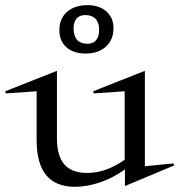

<svg xmlns="http://www.w3.org/2000/svg" viewBox="-50 -698 689 738"><path d="M-29.8 -347.2 168.9 -425.8V-166Q168.9 -98.6 197.5 -65.9Q226.1 -33.2 285.2 -33.2Q356.9 -33.2 429.2 -84V-347.2L310.1 -338.9L308.1 -347.2L506.8 -425.8V-59.1L617.2 -69.8L619.1 -62L430.2 17.1V-46.9Q385.7 -14.6 335.4 2.7Q285.2 20 237.8 20Q90.8 20 90.8 -159.2V-347.2L-27.8 -338.9ZM178.2 -582Q178.2 -626.5 207.5 -652.3Q236.8 -678.2 287.1 -678.2Q331.5 -678.2 358.9 -654.1Q386.2 -629.9 386.2 -589.8Q386.2 -544.9 356.9 -518.6Q327.6 -492.2 278.8 -492.2Q232.4 -492.2 205.3 -516.4Q178.2 -540.5 178.2 -582ZM232.9 -588.9Q232.9 -529.8 287.1 -529.8Q308.1 -529.8 319.6 -543.7Q331.1 -557.6 331.1 -583Q331.1 -610.8 317.4 -625.5Q303.7 -640.1 277.8 -640.1Q256.3 -640.1 244.6 -627Q232.9 -613.8 232.9 -588.9Z"/></svg>

Font: Halibut
Style: Regular
Weight: 400
Designer: Matteo Maggi
Foundry: Collletttivo
Version: Version 3.080 | FøM Fix